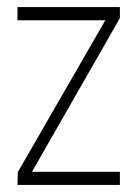

<svg xmlns="http://www.w3.org/2000/svg" viewBox="-20 -522 388 542"><path d="M29.3 0 30.3 -36.1 277.3 -464.8H29.3V-502H318.4V-470.7L70.3 -37.1H318.4V0Z"/></svg>

Font: Post No Bills Colombo
Style: Light
Weight: 400
Designer: Kosala Senevirathne, Siva Puranthara, Lasantha Premarathna, Tharique Azeez
Foundry: Mooniak
Version: Version 1.220 ; ttfautohint (v1.5)